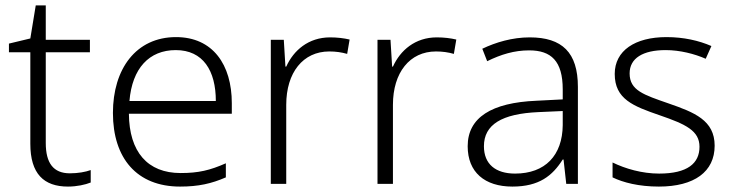

<svg xmlns="http://www.w3.org/2000/svg" viewBox="-20 -679 2705 709"><path d="M238 -39C177 -39 149 -77 149 -151V-486H312V-532H149V-659H112L92 -537L13 -518V-486H92V-148C92 -37 142 10 231 10C264 10 295 3 315 -5V-51C296 -44 268 -39 238 -39Z M630 -542C482 -542 397 -424 397 -262C397 -95 485 10 645 10C713 10 761 -1 814 -24V-76C755 -50 713 -40 647 -40C525 -40 457 -118 456 -259H836V-298C836 -440 766 -542 630 -542ZM629 -494C730 -494 777 -418 777 -306H458C468 -427 531 -494 629 -494Z M1199 -541C1119 -541 1064 -493 1037 -433H1034L1028 -532H980V0H1037V-292C1037 -411 1099 -489 1196 -489C1220 -489 1241 -486 1262 -480L1271 -533C1250 -538 1225 -541 1199 -541Z M1593 -541C1513 -541 1458 -493 1431 -433H1428L1422 -532H1374V0H1431V-292C1431 -411 1493 -489 1590 -489C1614 -489 1635 -486 1656 -480L1665 -533C1644 -538 1619 -541 1593 -541Z M1936 -541C1872 -541 1811 -523 1761 -499L1779 -453C1830 -478 1879 -493 1934 -493C2015 -493 2058 -454 2058 -349V-312L1961 -307C1795 -300 1707 -245 1707 -139C1707 -43 1770 10 1872 10C1971 10 2020 -30 2058 -90H2061L2071 0H2114V-358C2114 -485 2056 -541 1936 -541ZM1968 -265 2058 -269V-217C2057 -105 1993 -38 1882 -38C1810 -38 1767 -73 1767 -139C1767 -219 1833 -259 1968 -265Z M2619 -141C2619 -235 2544 -264 2449 -297C2357 -329 2305 -345 2305 -408C2305 -464 2354 -494 2438 -494C2491 -494 2545 -480 2586 -462L2607 -509C2561 -529 2505 -542 2441 -542C2325 -542 2250 -492 2250 -406C2250 -313 2318 -287 2417 -253C2513 -220 2563 -196 2563 -137C2563 -76 2519 -38 2414 -38C2351 -38 2289 -56 2242 -79V-24C2281 -5 2339 10 2413 10C2544 10 2619 -45 2619 -141Z"/></svg>

Font: Noto Sans Sinhala UI Light
Style: Regular
Weight: 300
Designer: Jelle Bosma - Monotype Design Team
Foundry: Monotype Imaging Inc.
Version: Version 2.006